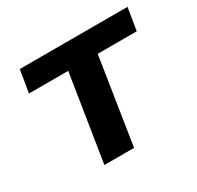

<svg xmlns="http://www.w3.org/2000/svg" viewBox="-115 -634 788 767"><g transform="rotate(-30 278.5 -250.5)"><path d="M161 0 224 -398H43L60 -501H557L540 -398H360L298 0Z"/></g></svg>

Font: Nunito Sans 7pt
Style: Bold Italic
Weight: 700
Italic angle: -9°
Version: Version 3.101;gftools[0.9.27]